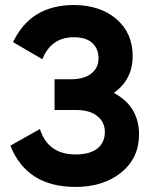

<svg xmlns="http://www.w3.org/2000/svg" viewBox="-20 -734 601 768"><path d="M435.5 -362.3Q536.1 -308.6 536.1 -196.3Q536.1 -101.6 464.8 -43.9Q393.6 13.7 282.2 13.7Q86.9 13.7 21.5 -151.4Q60.5 -172.9 139.6 -217.8Q171.9 -116.2 282.2 -116.2Q338.9 -116.2 369.1 -139.6Q399.4 -164.1 399.4 -205.1Q399.4 -246.1 369.1 -269.5Q339.8 -293.9 285.2 -293.9Q255.9 -293.9 198.2 -293.9Q198.2 -325.2 198.2 -417Q214.8 -417 263.7 -417Q316.4 -417 344.7 -439.5Q374 -461.9 374 -501Q374 -540 348.6 -562.5Q324.2 -585 275.4 -585Q184.6 -585 149.4 -497.1Q110.4 -519.5 32.2 -565.4Q102.5 -713.9 275.4 -713.9Q378.9 -713.9 445.3 -658.2Q510.7 -601.6 510.7 -509.8Q510.7 -416 435.5 -362.3Z"/></svg>

Font: LeFont
Style: Regular
Weight: 700
Designer: Leryon MEDIA
Version: Version 1.0